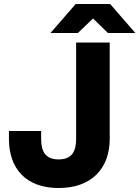

<svg xmlns="http://www.w3.org/2000/svg" viewBox="-20 -934 701 966"><path d="M275 12C439 12 532 -85 532 -235V-720H363V-235C363 -170 340 -132 275 -132C210 -132 187 -170 187 -235V-275H25V-235C25 -85 111 12 275 12ZM234 -768H372L448 -841L523 -768H661L534 -914H361Z"/></svg>

Font: Aspekta 750
Style: Regular
Weight: 750
Designer: Ivo Dolenc
Version: Version 2.000